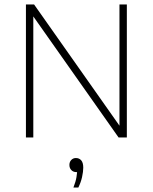

<svg xmlns="http://www.w3.org/2000/svg" viewBox="-20 -615 684 859"><path d="M96 0V-595H132.5L527 -35H514.5V-595H547.5V0H510.5L116 -560H129V0ZM308.5 224Q319 197 322.2 177Q325.5 157 325.5 139L327.5 155H321.5Q308 155 299.2 146Q290.5 137 290.5 123Q290.5 109.5 298.8 100.8Q307 92 319.5 92Q334.5 92 343.5 102.5Q352.5 113 352.5 135Q352.5 153 347.2 176.8Q342 200.5 330.5 224Z"/></svg>

Font: Encode Sans SC Condensed Thin Thin
Style: Regular
Weight: 250
Version: Version 3.002